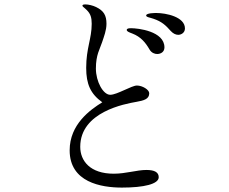

<svg xmlns="http://www.w3.org/2000/svg" viewBox="-20 -829 1040 871"><path d="M533 22C633 22 700 6 700 -25C700 -47 682 -58 644 -58C601 -58 551 -41 496 -41C389 -41 344 -99 344 -163C344 -322 548 -358 599 -367C632 -373 657 -379 657 -406C657 -422 626 -441 601 -441C577 -441 511 -399 480 -399C448 -399 415 -459 415 -518C415 -581 433 -606 443 -637C452 -664 463 -692 463 -721C463 -759 451 -780 416 -797C402 -804 381 -809 368 -809C357 -809 354 -807 354 -803C354 -799 361 -796 374 -783C391 -766 396 -749 396 -721C396 -653 371 -611 371 -521C371 -447 391 -403 444 -365C389 -331 296 -265 296 -147C296 -2 439 22 533 22ZM789 -671C800 -671 819 -679 819 -700C819 -753 732 -770 690 -770C682 -770 644 -770 643 -759C643 -751 659 -750 676 -744C714 -731 731 -715 755 -688C766 -676 778 -671 789 -671ZM693 -584C709 -584 726 -593 726 -614C726 -688 605 -701 575 -701C564 -701 555 -700 555 -693C555 -686 567 -682 580 -677C619 -662 640 -636 658 -605C667 -589 682 -584 693 -584Z"/></svg>

Font: Shippori Mincho OTF
Style: Regular
Weight: 400
Designer: FONTDASU
Foundry: FONTDASU / Google Inc. / but / Adobe
Version: Version 3.300;hotconv 1.0.109;makeotfexe 2.5.65596